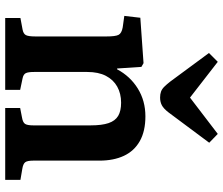

<svg xmlns="http://www.w3.org/2000/svg" viewBox="-78 -758 836 719"><g transform="rotate(90 339.5 -398.0)"><path d="M47 0V-57L90 -65Q106 -68 111 -77.5Q116 -87 116 -113V-379Q116 -413 110 -424.5Q104 -436 82 -440L39 -446L46 -506L216 -518L230 -510L236 -419H239Q265 -468 311 -496.5Q357 -525 415 -525Q471 -525 508 -504Q545 -483 563 -444.5Q581 -406 581 -353V-105Q581 -83 587 -75Q593 -67 612 -64L653 -57V0H384V-56L420 -63Q438 -66 443.5 -74.5Q449 -83 449 -105V-320Q449 -362 440.5 -387Q432 -412 413.5 -423Q395 -434 364 -434Q330 -434 304 -419.5Q278 -405 263.5 -377Q249 -349 249 -307V-108Q249 -86 253.5 -77Q258 -68 273 -65L316 -56V0ZM345 -580Q332 -580 322.5 -583.5Q313 -587 304.5 -595.5Q296 -604 285 -618L178 -763L211 -796L345 -692L481 -796L514 -764L400 -611Q386 -593 373.5 -586.5Q361 -580 345 -580Z"/></g></svg>

Font: Literata 18pt SemiBold
Style: Regular
Weight: 600
Designer: Latin by Veronika Burian and Jose Scaglione. Greek by Irene Vlachou. Cyrillic by Vera Evstafieva.
Foundry: TypeTogether
Version: Version 3.103;gftools[0.9.29]